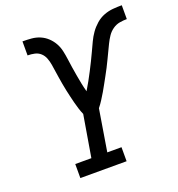

<svg xmlns="http://www.w3.org/2000/svg" viewBox="-133 -844 881 952"><g transform="rotate(-20 307.5 -367.5)"><path d="M129 0V-74H214L251 -294Q244 -310 238.5 -327.5Q233 -345 228.5 -362.5Q224 -380 220 -397.5Q216 -415 212 -433Q208 -451 205 -469Q202 -487 199 -505Q196 -523 193.5 -541Q191 -559 188 -577Q185 -595 178.5 -612Q172 -629 159 -641Q146 -653 128 -657Q110 -661 91 -661V-735Q115 -735 138.5 -733Q162 -731 183 -722Q204 -713 220.5 -697.5Q237 -682 248 -662.5Q259 -643 264 -620.5Q269 -598 272 -575Q275 -552 278.5 -529.5Q282 -507 286 -484Q290 -461 294.5 -438.5Q299 -416 305 -394Q318 -415 330 -437Q342 -459 353.5 -481Q365 -503 376 -525.5Q387 -548 397.5 -570.5Q408 -593 418.5 -615.5Q429 -638 443.5 -658.5Q458 -679 477.5 -696Q497 -713 520.5 -722Q544 -731 568 -733Q592 -735 615 -735V-662Q596 -662 576.5 -658.5Q557 -655 540 -643Q523 -631 511.5 -614Q500 -597 491 -578.5Q482 -560 473.5 -542Q465 -524 456 -505.5Q447 -487 438 -469Q429 -451 419 -433.5Q409 -416 399.5 -398Q390 -380 379.5 -362.5Q369 -345 358 -327.5Q347 -310 334 -294L298 -74H373V0Z"/></g></svg>

Font: Iosevka Slab Extended Oblique
Style: Regular
Weight: 400
Width: 7
Italic angle: -9°
Monospace: yes
Designer: Belleve Invis
Foundry: Belleve Invis
Version: Version 11.1.0; ttfautohint (v1.8.3)